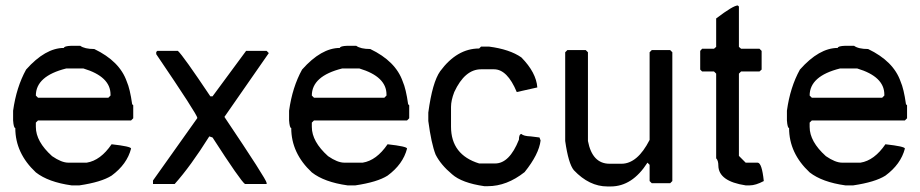

<svg xmlns="http://www.w3.org/2000/svg" viewBox="-20 -673 3321 693"><path d="M238.3 -507.8H269.5Q285.2 -496.1 320.3 -496.1Q412.1 -452.1 437.5 -378.9Q449.2 -352.5 457 -296.9L460.9 -293V-246.1L453.1 -238.3H117.2L109.4 -230.5V-214.8Q109.4 -162.1 168 -109.4Q202.1 -85.9 226.6 -85.9H293Q342.8 -93.8 382.8 -152.3Q453.1 -144.5 453.1 -136.7Q438.5 -80.1 382.8 -39.1Q345.7 -15.6 266.6 -3.9H238.3Q154.3 -15.6 109.4 -50.8Q35.2 -120.1 35.2 -210.9Q29.3 -210.9 27.3 -238.3V-273.4Q39.1 -358.4 74.2 -421.9Q143.6 -500 210.9 -500Q210.9 -506.8 238.3 -507.8ZM109.4 -328.1 117.2 -320.3H371.1L378.9 -328.1V-332Q378.9 -396.5 281.2 -425.8H218.8Q109.4 -398.4 109.4 -328.1Z M622.1 -489.3Q640.6 -472.7 739.3 -325.2H747.1L868.2 -489.3H942.4L950.2 -481.4L790 -251Q942.4 -24.4 942.4 -12.7V-8.8H864.3Q848.6 -19.5 747.1 -176.8L735.4 -180.7Q668 -73.2 610.4 -8.8H532.2V-21.5L692.4 -247.1Q692.4 -258.8 543.9 -477.5V-485.4L547.9 -489.3Z M1234.4 -507.8H1265.6Q1281.2 -496.1 1316.4 -496.1Q1408.2 -452.1 1433.6 -378.9Q1445.3 -352.5 1453.1 -296.9L1457 -293V-246.1L1449.2 -238.3H1113.3L1105.5 -230.5V-214.8Q1105.5 -162.1 1164.1 -109.4Q1198.2 -85.9 1222.7 -85.9H1289.1Q1338.9 -93.8 1378.9 -152.3Q1449.2 -144.5 1449.2 -136.7Q1434.6 -80.1 1378.9 -39.1Q1341.8 -15.6 1262.7 -3.9H1234.4Q1150.4 -15.6 1105.5 -50.8Q1031.2 -120.1 1031.2 -210.9Q1025.4 -210.9 1023.4 -238.3V-273.4Q1035.2 -358.4 1070.3 -421.9Q1139.6 -500 1207 -500Q1207 -506.8 1234.4 -507.8ZM1105.5 -328.1 1113.3 -320.3H1367.2L1375 -328.1V-332Q1375 -396.5 1277.3 -425.8H1214.8Q1105.5 -398.4 1105.5 -328.1Z M1716.3 -504.9H1744.6Q1819.8 -495.1 1861.8 -465.8Q1915.5 -411.1 1919.4 -357.4L1845.2 -340.8Q1811 -422.9 1763.2 -422.9H1716.3Q1657.7 -422.9 1619.6 -340.8Q1607.9 -310.5 1607.9 -287.1V-215.8Q1607.9 -114.3 1709.5 -83H1767.1Q1818.8 -83 1853 -168.9Q1853 -188.5 1861.8 -189.5Q1869.6 -181.6 1896 -180.7L1927.2 -176.8L1931.2 -166Q1925.3 -116.2 1873.5 -51.8Q1809.1 -1 1740.7 -1H1728Q1647 -12.7 1611.8 -43.9Q1570.8 -78.1 1552.2 -115.2Q1536.6 -155.3 1525.9 -236.3V-266.6Q1540.5 -376 1568.8 -416Q1629.4 -498 1709.5 -498Z M2027.8 -492.2H2094.2L2102.1 -484.4V-164.1Q2117.7 -82 2180.2 -82H2223.1Q2280.8 -82 2324.7 -168V-484.4L2332.5 -492.2H2398.9L2406.7 -484.4V-19.5L2398.9 -11.7H2332.5L2324.7 -19.5V-78.1L2316.9 -85.9Q2262.2 0 2184.1 0H2172.4Q2106.9 0 2051.3 -58.6Q2031.7 -82 2020 -164.1V-484.4Z M2643.1 -653.3 2647 -649.4V-503.9L2654.8 -497.1H2721.2L2729 -489.3V-421.9L2721.2 -415H2654.8L2647 -407.2V-110.4L2671.4 -85.9H2714.4Q2730 -85.9 2736.8 -19.5Q2707.5 -3.9 2686 -3.9H2671.4Q2573.7 -18.6 2572.8 -75.2Q2572.8 -93.8 2564.9 -101.6V-407.2L2557.1 -415H2514.2L2507.3 -421.9V-489.3L2514.2 -497.1H2557.1L2564.9 -503.9V-606.4Q2626.5 -653.3 2643.1 -653.3Z M3031.2 -507.8H3062.5Q3078.1 -496.1 3113.3 -496.1Q3205.1 -452.1 3230.5 -378.9Q3242.2 -352.5 3250 -296.9L3253.9 -293V-246.1L3246.1 -238.3H2910.2L2902.3 -230.5V-214.8Q2902.3 -162.1 2960.9 -109.4Q2995.1 -85.9 3019.5 -85.9H3085.9Q3135.7 -93.8 3175.8 -152.3Q3246.1 -144.5 3246.1 -136.7Q3231.4 -80.1 3175.8 -39.1Q3138.7 -15.6 3059.6 -3.9H3031.2Q2947.3 -15.6 2902.3 -50.8Q2828.1 -120.1 2828.1 -210.9Q2822.3 -210.9 2820.3 -238.3V-273.4Q2832 -358.4 2867.2 -421.9Q2936.5 -500 3003.9 -500Q3003.9 -506.8 3031.2 -507.8ZM2902.3 -328.1 2910.2 -320.3H3164.1L3171.9 -328.1V-332Q3171.9 -396.5 3074.2 -425.8H3011.7Q2902.3 -398.4 2902.3 -328.1Z"/></svg>

Font: LaylaRuqaa
Style: Regular
Weight: 400
Version: Version 2.0